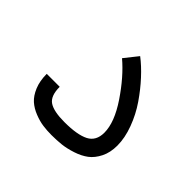

<svg xmlns="http://www.w3.org/2000/svg" viewBox="-118 -607 767 767"><g transform="rotate(45 265.0 -224.0)"><path d="M64 -147.5H137.2Q137.2 -95.7 163.6 -78.4Q189.9 -61 250 -61Q322.3 -61 357.7 -79.1Q393.1 -97.2 393.1 -144Q393.1 -202.1 341.1 -279.3Q289.1 -356.4 232.4 -404.3L277.8 -461.4Q308.6 -438 340.6 -403.3Q372.6 -368.7 401.4 -326.7Q430.2 -284.7 448.2 -236.1Q466.3 -187.5 466.3 -144Q466.3 -105 451.7 -75.7Q437 -46.4 415.3 -30Q393.6 -13.7 363 -3.7Q332.5 6.3 306.2 9.3Q279.8 12.2 250 12.2Q224.6 12.2 201.7 9Q178.7 5.9 152.6 -4.4Q126.5 -14.6 107.7 -31.2Q88.9 -47.9 76.4 -77.9Q64 -107.9 64 -147.5Z"/></g></svg>

Font: AzarMehrMonospaced
Style: SerifBold
Weight: 1
Designer: Amin Abedi
Version: Version 1.00